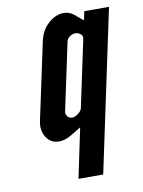

<svg xmlns="http://www.w3.org/2000/svg" viewBox="-84 -613 639 860"><g transform="rotate(-10 235.5 -183.5)"><path d="M202.5 188H315L471 -547H358.5L350 -507Q327 -526.5 308.8 -540.8Q290.5 -555 265.5 -555Q229 -555 195.8 -525.2Q162.5 -495.5 152.5 -448L78 -99Q68.5 -56 88.5 -24Q108.5 8 146.5 8Q171.5 8 197 -6.2Q222.5 -20.5 250 -38ZM223 -87Q209.5 -87 201.5 -97Q193.5 -107 196 -120L261 -425.5Q264 -440 276.5 -448.2Q289 -456.5 301 -456.5Q314 -456.5 324.8 -448.2Q335.5 -440 332.5 -425.5L267.5 -120Q265.5 -110.5 250.8 -98.8Q236 -87 223 -87Z"/></g></svg>

Font: League Gothic SemiExpanded Italic
Style: Regular
Weight: 400
Width: 6
Designer: The League of Moveable Type
Version: Version 1.600; ttfautohint (v1.8.3)